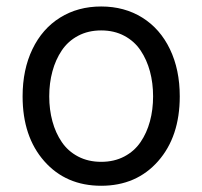

<svg xmlns="http://www.w3.org/2000/svg" viewBox="-20 -573 637 604"><path d="M51.1 -269.9Q51.1 -354 82 -418.3Q112.9 -482.6 169 -517.6Q225.1 -552.6 298.3 -552.6Q371.4 -552.6 427.6 -517.6Q483.7 -482.6 514.6 -418.3Q545.5 -354 545.5 -269.9Q545.5 -143.1 477.3 -65.9Q409.1 11.4 298.3 11.4Q187.5 11.4 119.3 -65.9Q51.1 -143.1 51.1 -269.9ZM225.7 -80.6Q257.5 -63.9 298.3 -63.9Q339.1 -63.9 370.9 -80.6Q402.7 -97.3 422.2 -126.1Q441.8 -154.8 451.7 -191.4Q461.6 -228 461.6 -269.9Q461.6 -311.8 451.7 -348.5Q441.8 -385.3 422.2 -414.4Q402.7 -443.5 370.9 -460.4Q339.1 -477.3 298.3 -477.3Q257.5 -477.3 225.7 -460.4Q193.9 -443.5 174.4 -414.4Q154.8 -385.3 144.9 -348.5Q134.9 -311.8 134.9 -269.9Q134.9 -228 144.9 -191.4Q154.8 -154.8 174.4 -126.1Q193.9 -97.3 225.7 -80.6Z"/></svg>

Font: TID UI
Style: Regular
Weight: 400
Designer: The TID Project Authors
Foundry: Bakken & Bæck
Version: Version 1.001;hotconv 1.0.109;makeotfexe 2.5.65596